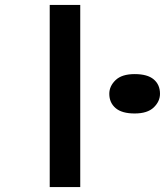

<svg xmlns="http://www.w3.org/2000/svg" viewBox="-20 -760 670 780"><path d="M182 0V-740H306V0ZM527 -299Q475 -299 449.5 -321Q424 -343 424 -379Q424 -410 449.5 -434.5Q475 -459 527 -459Q579 -459 604.5 -437.5Q630 -416 630 -379Q630 -348 604.5 -323.5Q579 -299 527 -299Z"/></svg>

Font: Lexend Tera Medium
Style: Regular
Weight: 500
Designer: Bonnie Shaver-Troup, Thomas Jockin
Foundry: Lexend
Version: Version 1.007